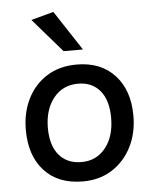

<svg xmlns="http://www.w3.org/2000/svg" viewBox="-54 -795 682 850"><g transform="rotate(-5 287.5 -370.5)"><path d="M297 -509Q404 -509 466 -442Q528 -375 528 -261Q528 -184 497 -123Q466 -62 410.5 -26.5Q355 9 281 9Q171 9 109.5 -58Q48 -125 48 -240Q48 -317 78.5 -378Q109 -439 165 -474Q221 -509 297 -509ZM282 -77Q348 -77 388.5 -127.5Q429 -178 429 -261Q429 -339 393.5 -381.5Q358 -424 296 -424Q228 -424 187 -373Q146 -322 146 -240Q146 -162 182 -119.5Q218 -77 282 -77ZM245 -573 115 -723 215 -750 331 -573Z"/></g></svg>

Font: Livvic Medium
Style: Regular
Weight: 500
Designer: Jacques Le Bailly, Baron von Fonthausen
Version: Version 1.001; ttfautohint (v1.8.2)